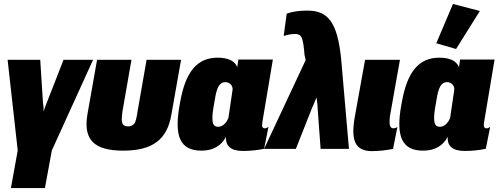

<svg xmlns="http://www.w3.org/2000/svg" viewBox="-20 -746 2516 962"><path d="M34.7 196.3H205.1L239.7 7.8L446.3 -446.3H298.3L213.9 -230L205.6 -209C203.1 -202.6 201.2 -196.3 199.7 -189.9H198.2C198.7 -199.2 198.7 -210.9 195.3 -230.5L181.6 -446.3H18.1L68.8 7.8Z M597.2 8.8C743.7 8.8 817.9 -45.9 838.9 -172.9L887.2 -446.3H714.4L669.4 -189C665 -156.7 659.7 -136.2 653.3 -127C646.5 -117.7 635.7 -112.8 621.1 -112.8C606.9 -112.8 597.7 -117.7 593.3 -127C588.9 -136.2 589.4 -156.7 593.8 -189L638.7 -446.3H466.3L418 -172.9C396.5 -45.9 451.2 8.8 597.2 8.8Z M1195.3 10.3C1231 10.3 1267.6 7.3 1303.2 -0.5L1325.2 -110.4C1318.8 -106 1313.5 -103 1307.1 -103C1300.8 -103 1296.9 -105.5 1294.9 -109.9C1292.5 -114.3 1292.5 -123 1294.9 -136.2L1347.2 -447.8H1174.3L1168.9 -409.7C1156.2 -439.9 1125 -457 1070.8 -457C966.8 -457 909.2 -385.7 882.3 -232.9L879.4 -216.8C852.1 -63 882.8 8.8 988.8 8.8C1049.8 8.8 1088.4 -16.6 1112.3 -59.6C1109.9 -14.2 1136.7 9.8 1195.3 10.3ZM1073.7 -110.8C1058.1 -110.8 1048.8 -118.7 1045.9 -134.3C1043 -149.4 1043.9 -172.9 1048.8 -203.6L1056.6 -248.5C1065.9 -305.2 1078.1 -334.5 1109.4 -334.5C1128.4 -334.5 1146 -319.8 1145.5 -297.9L1124.5 -155.3C1113.3 -126.5 1092.8 -110.8 1073.7 -110.8Z M1303.2 0H1462.4L1543.5 -205.1L1554.2 -229.5L1564.9 -255.4H1566.4L1569.3 -230C1570.8 -219.7 1571.8 -211.4 1571.3 -205.1L1586.4 0H1728.5L1689 -453.6C1669.9 -636.7 1622.6 -692.9 1519.5 -692.9C1472.7 -692.9 1443.8 -687 1416.5 -677.7L1401.4 -565.9C1420.4 -571.3 1435.5 -575.7 1460.4 -575.7C1475.6 -575.7 1486.3 -569.3 1492.2 -556.2C1498 -543 1502.4 -514.2 1505.9 -470.2L1511.7 -445.3Z M1841.3 11.2C1878.4 11.2 1912.6 7.3 1949.2 0L1971.2 -109.4C1963.9 -105 1957.5 -103 1951.7 -103C1942.9 -103 1937 -107.4 1934.1 -116.7C1931.2 -126 1931.2 -141.1 1933.6 -163.1L1983.9 -446.3H1809.1L1757.3 -158.2C1736.3 -37.6 1762.7 9.8 1841.3 11.2Z M2306.2 10.3C2341.8 10.3 2378.4 7.3 2414.1 -0.5L2436 -110.4C2429.7 -106 2424.3 -103 2418 -103C2411.6 -103 2407.7 -105.5 2405.8 -109.9C2403.3 -114.3 2403.3 -123 2405.8 -136.2L2458 -447.8H2285.2L2279.8 -409.7C2267.1 -439.9 2235.8 -457 2181.6 -457C2077.6 -457 2020 -385.7 1993.2 -232.9L1990.2 -216.8C1962.9 -63 1993.7 8.8 2099.6 8.8C2160.6 8.8 2199.2 -16.6 2223.1 -59.6C2220.7 -14.2 2247.6 9.8 2306.2 10.3ZM2184.6 -110.8C2168.9 -110.8 2159.7 -118.7 2156.7 -134.3C2153.8 -149.4 2154.8 -172.9 2159.7 -203.6L2167.5 -248.5C2176.8 -305.2 2189 -334.5 2220.2 -334.5C2239.3 -334.5 2256.8 -319.8 2256.3 -297.9L2235.4 -155.3C2224.1 -126.5 2203.6 -110.8 2184.6 -110.8ZM2265.1 -500.5 2384.3 -690.9 2249.5 -726.1 2166 -529.3Z"/></svg>

Font: Roboto Flex Super Cond Black
Style: Italic
Weight: 900
Width: 3
Italic angle: -10°
Designer: Berlow after Robertson
Foundry: Google
Version: Version 3.200;Glyphs 3.3 (3311)